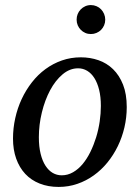

<svg xmlns="http://www.w3.org/2000/svg" viewBox="-20 -718 546 750"><path d="M374 -304.2Q374 -339.8 367.2 -367.2Q360.4 -394.5 348.6 -413.1Q336.9 -431.6 320.6 -441.4Q304.2 -451.2 285.2 -451.2Q252.4 -451.2 224.4 -427.5Q196.3 -403.8 175.8 -365.5Q155.3 -327.1 143.6 -279.1Q131.8 -231 131.8 -182.1Q131.8 -145 138.7 -117.2Q145.5 -89.4 157.7 -70.6Q169.9 -51.8 186 -42.5Q202.1 -33.2 221.2 -33.2Q244.6 -33.2 265.4 -45.2Q286.1 -57.1 303 -77.4Q319.8 -97.7 333 -124.5Q346.2 -151.4 355.5 -181.4Q364.7 -211.4 369.4 -243.2Q374 -274.9 374 -304.2ZM475.1 -299.8Q475.1 -259.3 466.1 -220.5Q457 -181.6 440.2 -147Q423.3 -112.3 399.7 -83.3Q376 -54.2 346.4 -33Q316.9 -11.7 282.2 0.2Q247.6 12.2 209 12.2Q168 12.2 134.8 -1Q101.6 -14.2 78.6 -38.8Q55.7 -63.5 43.2 -98.4Q30.8 -133.3 30.8 -176.8Q30.8 -217.3 39.6 -256.6Q48.3 -295.9 64.7 -331.1Q81.1 -366.2 104.5 -396.2Q127.9 -426.3 157.5 -448Q187 -469.7 221.9 -481.9Q256.8 -494.1 295.9 -494.1Q332 -494.1 364.5 -482.9Q397 -471.7 421.6 -447.8Q446.3 -423.8 460.7 -387.2Q475.1 -350.6 475.1 -299.8ZM391.1 -641.1Q391.1 -629.4 386.7 -619.1Q382.3 -608.9 374.8 -601.3Q367.2 -593.8 356.9 -589.4Q346.7 -585 335 -585Q323.2 -585 313.2 -589.4Q303.2 -593.8 295.7 -601.3Q288.1 -608.9 283.7 -619.1Q279.3 -629.4 279.3 -641.1Q279.3 -652.8 283.4 -663.1Q287.6 -673.3 295.2 -681.2Q302.7 -689 313 -693.6Q323.2 -698.2 335 -698.2Q346.7 -698.2 356.9 -693.8Q367.2 -689.5 374.8 -681.6Q382.3 -673.8 386.7 -663.3Q391.1 -652.8 391.1 -641.1Z"/></svg>

Font: Charis SIL Am
Style: Italic
Weight: 400
Italic angle: -11°
Foundry: SIL International
Version: Version 5.000